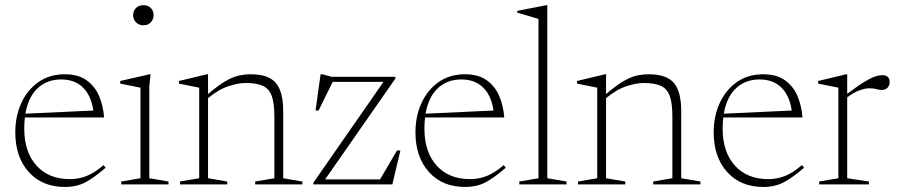

<svg xmlns="http://www.w3.org/2000/svg" viewBox="-20 -730 3555 760"><path d="M236.5 -436Q289 -436 322 -412.8Q355 -389.5 371.8 -350.8Q388.5 -312 392 -265H78.5Q76 -244 76 -221Q76 -128 124.5 -74.5Q173 -21 256 -21Q291 -21 321.5 -32.8Q352 -44.5 390 -76.5L398 -66Q352.5 -26.5 317.8 -8.2Q283 10 236.5 10Q147 10 93.8 -49.2Q40.5 -108.5 40.5 -206.5Q40.5 -269.5 64.2 -321.8Q88 -374 132 -405Q176 -436 236.5 -436ZM222 -415.5Q166 -415.5 129 -380.8Q92 -346 80.5 -280L349.5 -292.5Q341 -351.5 308.5 -383.5Q276 -415.5 222 -415.5Z M547.5 -630Q529.5 -630 518.2 -641.8Q507 -653.5 507 -670.5Q507 -687 518.2 -698.2Q529.5 -709.5 547.5 -709.5Q566.5 -709.5 577.2 -698.2Q588 -687 588 -670.5Q588 -653.5 577.2 -641.8Q566.5 -630 547.5 -630ZM576 -436 571 -388.5V-24.5L647 -11.5V0H460V-11.5L536 -24.5V-383Q528 -384.5 503.5 -389.5Q479 -394.5 456 -399V-409.5L572 -436Z M990 -11.5 1066 -24.5V-269.5Q1066 -321 1055.8 -349.8Q1045.5 -378.5 1020.8 -390Q996 -401.5 952 -401.5Q924.5 -401.5 885.5 -389.2Q846.5 -377 803.5 -341.5V-24.5L879.5 -11.5V0H692.5V-11.5L768.5 -24.5V-383L688.5 -399V-409.5L799.5 -436H803.5V-357.5Q844 -392.5 873.2 -409.2Q902.5 -426 926 -431Q949.5 -436 973 -436Q1043 -436 1072 -401.5Q1101 -367 1101 -290.5V-24.5L1177 -11.5V0H990Z M1220.5 0V-7L1498 -406H1297L1241 -292.5H1229L1249 -436H1256L1293 -426H1545V-419L1267 -20H1484.5L1551.5 -134.5H1565L1533 0Z M1820.5 -436Q1873 -436 1906 -412.8Q1939 -389.5 1955.8 -350.8Q1972.5 -312 1976 -265H1662.5Q1660 -244 1660 -221Q1660 -128 1708.5 -74.5Q1757 -21 1840 -21Q1875 -21 1905.5 -32.8Q1936 -44.5 1974 -76.5L1982 -66Q1936.5 -26.5 1901.8 -8.2Q1867 10 1820.5 10Q1731 10 1677.8 -49.2Q1624.5 -108.5 1624.5 -206.5Q1624.5 -269.5 1648.2 -321.8Q1672 -374 1716 -405Q1760 -436 1820.5 -436ZM1806 -415.5Q1750 -415.5 1713 -380.8Q1676 -346 1664.5 -280L1933.5 -292.5Q1925 -351.5 1892.5 -383.5Q1860 -415.5 1806 -415.5Z M2146.5 -24.5 2222.5 -11.5V0H2035.5V-11.5L2111.5 -24.5V-655L2027.5 -680V-687L2142.5 -709.5H2146.5Z M2565.5 -11.5 2641.5 -24.5V-269.5Q2641.5 -321 2631.2 -349.8Q2621 -378.5 2596.2 -390Q2571.5 -401.5 2527.5 -401.5Q2500 -401.5 2461 -389.2Q2422 -377 2379 -341.5V-24.5L2455 -11.5V0H2268V-11.5L2344 -24.5V-383L2264 -399V-409.5L2375 -436H2379V-357.5Q2419.5 -392.5 2448.8 -409.2Q2478 -426 2501.5 -431Q2525 -436 2548.5 -436Q2618.5 -436 2647.5 -401.5Q2676.5 -367 2676.5 -290.5V-24.5L2752.5 -11.5V0H2565.5Z M3001 -436Q3053.5 -436 3086.5 -412.8Q3119.5 -389.5 3136.2 -350.8Q3153 -312 3156.5 -265H2843Q2840.5 -244 2840.5 -221Q2840.5 -128 2889 -74.5Q2937.5 -21 3020.5 -21Q3055.5 -21 3086 -32.8Q3116.5 -44.5 3154.5 -76.5L3162.5 -66Q3117 -26.5 3082.2 -8.2Q3047.5 10 3001 10Q2911.5 10 2858.2 -49.2Q2805 -108.5 2805 -206.5Q2805 -269.5 2828.8 -321.8Q2852.5 -374 2896.5 -405Q2940.5 -436 3001 -436ZM2986.5 -415.5Q2930.5 -415.5 2893.5 -380.8Q2856.5 -346 2845 -280L3114 -292.5Q3105.5 -351.5 3073 -383.5Q3040.5 -415.5 2986.5 -415.5Z M3472.5 -432.5Q3501.5 -432.5 3501.5 -405Q3501.5 -391.5 3493.2 -382.8Q3485 -374 3470.5 -374Q3458.5 -374 3448.8 -377.2Q3439 -380.5 3420.5 -380.5Q3404.5 -380.5 3381.8 -372.2Q3359 -364 3333.5 -344.5V-24.5L3419.5 -11.5V0H3222.5V-11.5L3298.5 -24.5V-383L3218.5 -399V-409.5L3329.5 -436H3333.5V-358.5Q3377 -391.5 3403.5 -407.2Q3430 -423 3445.8 -427.8Q3461.5 -432.5 3472.5 -432.5Z"/></svg>

Font: Newsreader 16pt ExtraLight
Style: Regular
Weight: 275
Designer: Hugues Gentile
Foundry: Production Type
Version: Version 1.003; ttfautohint (v1.8.3)